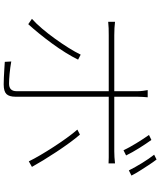

<svg xmlns="http://www.w3.org/2000/svg" viewBox="66 -906 868 1040"><g transform="rotate(90 500.0 -386.0)"><path d="M738 -772Q757 -746 781.5 -707Q806 -668 822 -635L794 -621Q780 -651 755.5 -691Q731 -731 711 -759ZM844 -800Q858 -782 874 -757.5Q890 -733 905.5 -708.5Q921 -684 931 -664L903 -650Q886 -684 863 -721.5Q840 -759 818 -787ZM303 -375Q288 -344 265 -307Q242 -270 214.5 -232.5Q187 -195 160 -162Q133 -129 111 -105L82 -125Q107 -147 135 -180Q163 -213 190 -250.5Q217 -288 239.5 -324Q262 -360 276 -389ZM709 -385Q730 -361 754 -328Q778 -295 802.5 -258Q827 -221 848 -186.5Q869 -152 884 -125L854 -108Q841 -135 820.5 -170Q800 -205 776 -242Q752 -279 727.5 -313Q703 -347 682 -371ZM98 -575Q118 -573 132.5 -572Q147 -571 171 -571H474V-697Q474 -711 472 -727Q470 -743 468 -752H507Q506 -742 505 -726.5Q504 -711 504 -697V-571H800Q814 -571 831 -572Q848 -573 865 -575V-540Q849 -541 833 -541Q817 -541 801 -541H504V-528Q504 -508 504 -468Q504 -428 504 -377.5Q504 -327 504 -274Q504 -221 504 -172.5Q504 -124 504 -88Q504 -52 504 -37Q504 -2 489.5 13Q475 28 437 28Q422 28 399 27Q376 26 353.5 24.5Q331 23 315 22L313 -13Q347 -7 379.5 -4Q412 -1 433 -1Q474 -1 474 -42Q474 -60 474 -99Q474 -138 474 -188.5Q474 -239 474 -293.5Q474 -348 474 -397Q474 -446 474 -481Q474 -516 474 -528V-541H172Q149 -541 133 -540.5Q117 -540 98 -538Z"/></g></svg>

Font: Source Han Sans SC ExtraLight
Style: Regular
Weight: 250
Designer: Ryoko NISHIZUKA 西塚涼子 (kana, bopomofo & ideographs); Paul D. Hunt (Latin, Greek & Cyrillic); Sandoll Communications 산돌커뮤니
Foundry: Adobe
Version: Version 2.004;hotconv 1.0.118;makeotfexe 2.5.65603